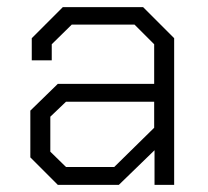

<svg xmlns="http://www.w3.org/2000/svg" viewBox="-20 -518 583 538"><path d="M65 -77V-208L142 -283H412V-394L357 -449H181L125 -394V-349H69V-411L156 -498H381L468 -411V0H413V-97L313 0H142ZM300 -50 412 -160V-233H165L121 -191V-93L165 -50Z"/></svg>

Font: Chakra Petch Light
Style: Regular
Weight: 300
Designer: Katatrad Aksorn Co.,Ltd.
Foundry: Cadson Demak Co.,Ltd.
Version: Version 1.000; ttfautohint (v1.6)